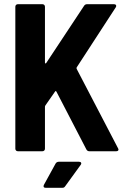

<svg xmlns="http://www.w3.org/2000/svg" viewBox="-20 -720 588 914"><path d="M65 0H182C189 0 194 -5 194 -12V-212C194 -214 195 -216 196 -218L242 -284C244 -288 247 -287 249 -283L391 -9C394 -3 399 0 405 0H533C540 0 544 -3 544 -8C544 -10 543 -12 542 -14L345 -392C344 -395 344 -397 345 -399L531 -685C536 -693 532 -700 523 -700H394C388 -700 383 -697 380 -692L200 -420C198 -416 194 -418 194 -422V-688C194 -695 189 -700 182 -700H65C58 -700 53 -695 53 -688V-12C53 -5 58 0 65 0ZM197 174H276C282 174 286 173 290 167L364 65C370 57 366 50 356 50H260C254 50 248 53 245 58L189 160C185 168 188 174 197 174Z"/></svg>

Font: Barlow Semi Condensed
Style: Bold
Weight: 700
Width: 4
Designer: Jeremy Tribby
Foundry: Tribby Type
Version: Version 1.422;hotconv 1.0.109;makeotfexe 2.5.65596